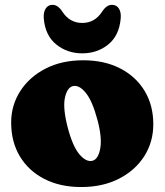

<svg xmlns="http://www.w3.org/2000/svg" viewBox="-20 -740 664 774"><path d="M315.5 -497Q401 -497 464.5 -464.2Q528 -431.5 563 -373.5Q598 -315.5 598 -239Q598 -167.5 561.5 -110.2Q525 -53 459.5 -19.5Q394 14 307.5 14Q222.5 14 159 -18.5Q95.5 -51 60.2 -109.5Q25 -168 25 -246Q25 -315.5 61.5 -372.5Q98 -429.5 163.2 -463.2Q228.5 -497 315.5 -497ZM353 -92Q376.5 -98.5 384.2 -142Q392 -185.5 372.5 -258Q352 -334.5 324.8 -367Q297.5 -399.5 272.5 -392.5Q250 -386 241.5 -344.8Q233 -303.5 253 -226Q273 -149.5 300.5 -117.5Q328 -85.5 353 -92ZM311.5 -647.5Q361.5 -647.5 391 -692Q409 -720.5 431 -720.5Q450 -720.5 459.5 -705.2Q469 -690 466.5 -665Q460.5 -596.5 416.5 -560.8Q372.5 -525 311.5 -525Q251 -525 206.8 -560.8Q162.5 -596.5 156.5 -665Q154.5 -690 164 -705.2Q173.5 -720.5 192 -720.5Q214 -720.5 232 -692Q261.5 -647.5 311.5 -647.5Z"/></svg>

Font: Fraunces 9pt SuperSoft Black
Style: Regular
Weight: 900
Version: Version 1.000;[b76b70a41]